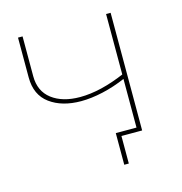

<svg xmlns="http://www.w3.org/2000/svg" viewBox="-97 -605 772 815"><g transform="rotate(-15 289.0 -198.0)"><path d="M244 -187Q160 -187 107 -226Q54 -265 54 -342V-517H74V-342Q74 -276 120.5 -240.5Q167 -205 244 -205Q334 -205 445 -253L444 -233Q391 -210 339.5 -198.5Q288 -187 244 -187ZM350 121V-18H461V0H362L370 -8V121ZM441 0V-517H461V0Z"/></g></svg>

Font: Montserrat Thin
Style: Regular
Weight: 100
Designer: Julieta Ulanovsky
Foundry: Julieta Ulanovsky
Version: Version 9.000